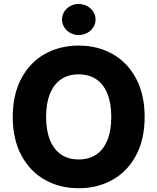

<svg xmlns="http://www.w3.org/2000/svg" viewBox="-20 -949 802 978"><path d="M380.9 9.8Q284.7 9.8 208.5 -33.2Q132.3 -76.2 88.6 -158.2Q44.9 -240.2 44.9 -353.5Q44.9 -467.3 88.6 -549.3Q132.3 -631.3 208.5 -674.1Q284.7 -716.8 380.9 -716.8Q476.6 -716.8 553 -674.1Q629.4 -631.3 673.1 -549.3Q716.8 -467.3 716.8 -353.5Q716.8 -239.7 673.1 -157.7Q629.4 -75.7 553 -33Q476.6 9.8 380.9 9.8ZM380.9 -570.3Q329.1 -570.3 291.7 -545.4Q254.4 -520.5 234.6 -471.7Q214.8 -422.9 214.8 -353.5Q214.8 -284.2 234.6 -235.4Q254.4 -186.5 291.7 -161.6Q329.1 -136.7 380.9 -136.7Q432.6 -136.7 470 -161.6Q507.3 -186.5 527.1 -235.4Q546.9 -284.2 546.9 -353.5Q546.9 -422.9 527.1 -471.7Q507.3 -520.5 470 -545.4Q432.6 -570.3 380.9 -570.3ZM295.9 -849.6Q295.9 -871.1 307.4 -889.4Q318.8 -907.7 338.4 -918.2Q357.9 -928.7 380.9 -928.7Q403.8 -928.7 423.6 -918.2Q443.4 -907.7 455.1 -889.4Q466.8 -871.1 466.8 -849.6Q466.8 -828.1 455.1 -809.8Q443.4 -791.5 423.6 -781Q403.8 -770.5 380.9 -770.5Q357.9 -770.5 338.4 -781Q318.8 -791.5 307.4 -809.8Q295.9 -828.1 295.9 -849.6Z"/></svg>

Font: Pretendard GOV ExtraBold
Style: Regular
Weight: 800
Designer: Base glyphs from Inter by Rasmus Andersson; Hangeul glyphs from Noto Sans CJK(Source Han Sans) by Jang Soo-young and Kan
Foundry: Kil Hyung-jin
Version: Version 1.309